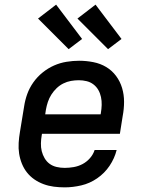

<svg xmlns="http://www.w3.org/2000/svg" viewBox="-20 -800 640 828"><path d="M259 8Q235 8 212 5Q189 2 167.5 -6Q146 -14 128 -26.5Q110 -39 96.5 -56Q83 -73 74.5 -94Q66 -115 62.5 -137.5Q59 -160 60.5 -184Q62 -208 66 -231L84 -341Q88 -368 97.5 -394.5Q107 -421 124 -445Q141 -469 164 -487.5Q187 -506 213 -517.5Q239 -529 267 -533.5Q295 -538 321 -538Q352 -538 382.5 -532Q413 -526 438 -511Q463 -496 480.5 -472.5Q498 -449 506.5 -420.5Q515 -392 515 -361Q515 -330 509 -299L497 -223H161L160 -217Q157 -200 156.5 -182Q156 -164 160 -148Q164 -132 172.5 -117.5Q181 -103 194 -93.5Q207 -84 224 -80Q241 -76 259 -76Q278 -76 298 -79.5Q318 -83 336 -92.5Q354 -102 368 -118Q382 -134 388 -153H483Q474 -117 452.5 -85Q431 -53 399 -31Q367 -9 330.5 -0.5Q294 8 259 8ZM175 -307H414L415 -313Q418 -330 418.5 -347.5Q419 -365 415.5 -381.5Q412 -398 404 -412Q396 -426 383 -436Q370 -446 353.5 -450Q337 -454 320 -454Q303 -454 286 -451Q269 -448 253 -440Q237 -432 224 -419.5Q211 -407 201.5 -392Q192 -377 186.5 -360.5Q181 -344 178 -327ZM446 -588 314 -720 392 -780 504 -632ZM276 -588 144 -720 222 -780 334 -632Z"/></svg>

Font: Iosevka Curly Slab MdExObl
Style: Regular
Weight: 500
Width: 7
Italic angle: -9°
Monospace: yes
Designer: Belleve Invis
Foundry: Belleve Invis
Version: Version 11.1.0; ttfautohint (v1.8.3)